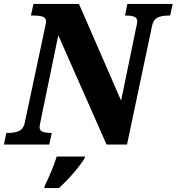

<svg xmlns="http://www.w3.org/2000/svg" viewBox="-43 -734 897 975"><path d="M-11 -59H1Q34 -59 55.5 -70Q77 -81 83 -112L184 -587Q191 -620 191 -625Q191 -643 175 -649Q159 -655 126 -655H114L127 -714H358L572 -223L648 -592Q654 -616 654 -625Q654 -643 639 -649Q624 -655 598 -655H592L604 -714H834L821 -655H810Q777 -655 756 -644Q735 -633 729 -602L602 0H498L253 -555L164 -123Q158 -95 158 -89Q158 -71 173.5 -65Q189 -59 215 -59H220L207 0H-23ZM185 208Q226 123 245 61H389L386 71Q366 103 330 145Q294 187 256 221H182Z"/></svg>

Font: Noto Serif NarrowBlack
Style: Italic
Weight: 900
Width: 4
Italic angle: -12°
Designer: Monotype Design Team
Foundry: Monotype Imaging Inc.
Version: Version 1.001